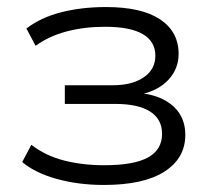

<svg xmlns="http://www.w3.org/2000/svg" viewBox="-20 -517 607 545"><path d="M275 8Q203 8 141.5 -9Q80 -26 43 -57L69 -106Q109 -75 161.5 -61.5Q214 -48 276 -48Q360 -48 400 -70Q440 -92 440 -137Q440 -179 406 -200.5Q372 -222 308 -222H164V-275H300Q355 -275 388 -297.5Q421 -320 421 -359Q421 -399 385.5 -420Q350 -441 278 -441Q220 -441 170 -428Q120 -415 81 -387L55 -436Q95 -467 153 -482Q211 -497 281 -497Q382 -497 434.5 -462Q487 -427 487 -364Q487 -322 458.5 -291Q430 -260 379 -249L378 -253Q420 -248 448.5 -232Q477 -216 491.5 -191.5Q506 -167 506 -134Q506 -68 447 -30Q388 8 275 8Z"/></svg>

Font: Nunito Sans 10pt SemiExpanded Light
Style: Regular
Weight: 300
Width: 6
Designer: Vernon Adams
Foundry: Vernon Adams
Version: Version 3.101;gftools[0.9.27]